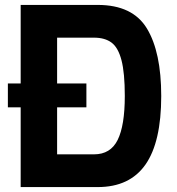

<svg xmlns="http://www.w3.org/2000/svg" viewBox="-20 -760 720 780"><path d="M635 -370Q635 -183 571 -91.5Q507 0 377 0H64V-324H12V-421H64V-740H377Q519 -740 577 -644Q635 -548 635 -370ZM487 -370Q487 -464 473.5 -515.5Q460 -567 433 -587Q406 -607 362 -607H212V-421H331V-324H212V-133H362Q429 -133 458 -191.5Q487 -250 487 -370Z"/></svg>

Font: Exo
Style: Bold
Weight: 700
Designer: Natanael Gama
Foundry: Natanael Gama
Version: Version 1.500; ttfautohint (v1.6)